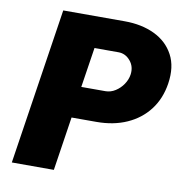

<svg xmlns="http://www.w3.org/2000/svg" viewBox="-81 -799 836 875"><g transform="rotate(10 337.0 -361.5)"><path d="M31 0 141.5 -723H425.5Q505 -723 564.5 -694.5Q624 -666 653.2 -611.2Q682.5 -556.5 670.5 -478Q659.5 -406.5 620.2 -355.2Q581 -304 519.2 -276.5Q457.5 -249 378.5 -249H263.5L225.5 0ZM283 -394H394.5Q419 -394 440.5 -407.8Q462 -421.5 476.5 -443Q491 -464.5 494.5 -488Q500 -525.5 477.5 -552.2Q455 -579 422.5 -579H311.5Z"/></g></svg>

Font: Public Sans Thin Black
Style: Italic
Weight: 900
Italic angle: -8°
Version: Version 2.001